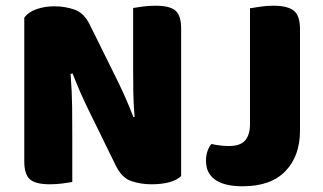

<svg xmlns="http://www.w3.org/2000/svg" viewBox="-20 -637 1132 672"><path d="M614 -21Q600 -7 573.5 0.5Q547 8 510 8Q473 8 440 -3Q407 -14 386 -56L287 -258Q272 -289 260 -316.5Q248 -344 234 -380L227 -378Q232 -315 232.5 -261.5Q233 -208 233 -159V0Q222 2 200 5Q178 8 155 8Q104 8 84.5 -9.5Q65 -27 65 -72V-575Q79 -595 108 -605Q137 -615 170 -615Q207 -615 240.5 -603.5Q274 -592 294 -551L394 -349Q409 -318 421 -290.5Q433 -263 447 -227L451 -228Q447 -276 446.5 -318.5Q446 -361 446 -400V-609Q457 -611 479 -614Q501 -617 524 -617Q575 -617 594.5 -599.5Q614 -582 614 -537ZM1030 -180Q1030 -91 979 -38Q928 15 829 15Q802 15 779 10.5Q756 6 738.5 -4.5Q721 -15 711 -32Q701 -49 701 -74Q701 -94 706.5 -109Q712 -124 720 -133Q739 -129 752.5 -127.5Q766 -126 782 -126Q821 -126 838 -145.5Q855 -165 855 -203V-608Q867 -610 890 -613.5Q913 -617 936 -617Q986 -617 1008 -600Q1030 -583 1030 -534Z"/></svg>

Font: Baloo Bhai 2 ExtraBold
Style: Regular
Weight: 800
Designer: Supriya Tembe, Noopur Datye and Ek Type
Foundry: Ek Type
Version: Version 1.640;PS 1.000;hotconv 16.6.51;makeotf.lib2.5.65220;